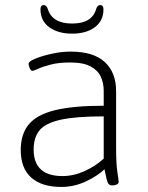

<svg xmlns="http://www.w3.org/2000/svg" viewBox="-20 -733 585 759"><path d="M222 6Q145 6 103.5 -31Q62 -68 62 -140Q62 -203 94 -241.5Q126 -280 198 -297.5Q270 -315 390 -315V-374Q390 -403 379 -428.5Q368 -454 339 -470Q310 -486 257 -486Q213 -486 181.5 -478Q150 -470 131.5 -461.5Q113 -453 108 -453Q102 -453 97.5 -463.5Q93 -474 93 -481Q93 -490 119.5 -501Q146 -512 184.5 -520.5Q223 -529 259 -529Q350 -529 394.5 -487.5Q439 -446 439 -373V-150Q439 -85 444 -53Q449 -21 449 -14Q449 -7 441 -3.5Q433 0 423 0Q411 0 406 -11Q401 -22 393 -64Q368 -39 321 -16.5Q274 6 222 6ZM227 -37Q271 -37 315 -57Q359 -77 390 -106V-273Q279 -273 219 -259.5Q159 -246 136 -217.5Q113 -189 113 -142Q113 -37 227 -37ZM265 -600Q209 -600 174.5 -625.5Q140 -651 140 -696Q140 -713 153 -713Q164 -713 169 -697Q187 -640 265 -640Q344 -640 360 -697Q365 -713 376 -713Q389 -713 389 -696Q389 -651 355 -625.5Q321 -600 265 -600Z"/></svg>

Font: Asap ExtraLight
Style: Regular
Weight: 200
Designer: Pablo Cosgaya
Foundry: Omnibus-Type
Version: Version 3.001; ttfautohint (v1.8.4.7-5d5b)